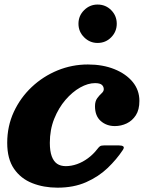

<svg xmlns="http://www.w3.org/2000/svg" viewBox="-20 -828 690 865"><path d="M419.5 -634.5Q456 -634.5 481 -660Q506 -685.5 506 -721Q506 -757 481 -782.2Q456 -807.5 419.5 -807.5Q384.5 -807.5 359 -782.2Q333.5 -757 333.5 -721Q333.5 -685.5 359 -660Q384.5 -634.5 419.5 -634.5ZM608 -373.5Q608 -422 577.8 -458.8Q547.5 -495.5 495.2 -516.5Q443 -537.5 376 -537.5Q304.5 -537.5 239.2 -510.8Q174 -484 123 -436Q72 -388 42.2 -323.8Q12.5 -259.5 12.5 -184.5Q12.5 -112 43.2 -67.5Q74 -23 125.5 -2.8Q177 17.5 239 17.5Q312 17.5 368 -7.2Q424 -32 464.8 -71Q505.5 -110 533.5 -152.5Q541 -164 535.2 -168.5Q529.5 -173 514 -173H450.5Q435.5 -173 430 -168.8Q424.5 -164.5 418.5 -156.5Q400 -132.5 376.2 -115Q352.5 -97.5 326.8 -88.5Q301 -79.5 276.5 -79.5Q253 -79.5 237.2 -90.2Q221.5 -101 213 -124.2Q204.5 -147.5 204.5 -184.5Q204.5 -243.5 224.2 -292.8Q244 -342 275 -378Q306 -414 341.2 -433.8Q376.5 -453.5 408 -453.5Q430 -453.5 438.8 -445.8Q447.5 -438 447.5 -426Q447.5 -416.5 437.8 -407.8Q428 -399 418 -385.5Q408 -372 408 -349.5Q408 -305.5 434 -282.8Q460 -260 497.5 -260Q525.5 -260 550.8 -272Q576 -284 592 -308.8Q608 -333.5 608 -373.5Z"/></svg>

Font: Besley ExtraBold
Style: Italic
Weight: 800
Italic angle: -13°
Designer: Owen Earl
Foundry: indestructible type*
Version: Version 2.001